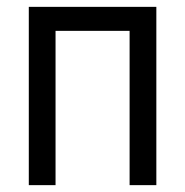

<svg xmlns="http://www.w3.org/2000/svg" viewBox="-20 -540 540 560"><path d="M64 0V-520H436V0H358V-450H142V0Z"/></svg>

Font: Iosevka srxl
Style: Regular
Weight: 400
Monospace: yes
Designer: Belleve Invis
Foundry: Belleve Invis
Version: Version 33.0.1; ttfautohint (v1.8.3)